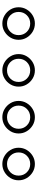

<svg xmlns="http://www.w3.org/2000/svg" viewBox="641 -1200 318 1640"><g transform="rotate(-90 800.0 -380.0)"><path d="M80 -380Q80 -342 99 -310.5Q118 -279 149.5 -260Q181 -241 219 -241Q257 -241 288.5 -260Q320 -279 339 -310.5Q358 -342 358 -380Q358 -418 339 -449.5Q320 -481 288.5 -500Q257 -519 219 -519Q181 -519 149.5 -500Q118 -481 99 -449.5Q80 -418 80 -380ZM120 -380Q120 -422 148.5 -450.5Q177 -479 219 -479Q261 -479 289.5 -450.5Q318 -422 318 -380Q318 -338 289.5 -309.5Q261 -281 219 -281Q177 -281 148.5 -309.5Q120 -338 120 -380Z M480 -380Q480 -342 499 -310.5Q518 -279 549.5 -260Q581 -241 619 -241Q657 -241 688.5 -260Q720 -279 739 -310.5Q758 -342 758 -380Q758 -418 739 -449.5Q720 -481 688.5 -500Q657 -519 619 -519Q581 -519 549.5 -500Q518 -481 499 -449.5Q480 -418 480 -380ZM520 -380Q520 -422 548.5 -450.5Q577 -479 619 -479Q661 -479 689.5 -450.5Q718 -422 718 -380Q718 -338 689.5 -309.5Q661 -281 619 -281Q577 -281 548.5 -309.5Q520 -338 520 -380Z M480 -380Q480 -342 499 -310.5Q518 -279 549.5 -260Q581 -241 619 -241Q657 -241 688.5 -260Q720 -279 739 -310.5Q758 -342 758 -380Q758 -418 739 -449.5Q720 -481 688.5 -500Q657 -519 619 -519Q581 -519 549.5 -500Q518 -481 499 -449.5Q480 -418 480 -380ZM520 -380Q520 -422 548.5 -450.5Q577 -479 619 -479Q661 -479 689.5 -450.5Q718 -422 718 -380Q718 -338 689.5 -309.5Q661 -281 619 -281Q577 -281 548.5 -309.5Q520 -338 520 -380Z M880 -380Q880 -342 899 -310.5Q918 -279 949.5 -260Q981 -241 1019 -241Q1057 -241 1088.5 -260Q1120 -279 1139 -310.5Q1158 -342 1158 -380Q1158 -418 1139 -449.5Q1120 -481 1088.5 -500Q1057 -519 1019 -519Q981 -519 949.5 -500Q918 -481 899 -449.5Q880 -418 880 -380ZM920 -380Q920 -422 948.5 -450.5Q977 -479 1019 -479Q1061 -479 1089.5 -450.5Q1118 -422 1118 -380Q1118 -338 1089.5 -309.5Q1061 -281 1019 -281Q977 -281 948.5 -309.5Q920 -338 920 -380Z M1280 -380Q1280 -342 1299 -310.5Q1318 -279 1349.5 -260Q1381 -241 1419 -241Q1457 -241 1488.5 -260Q1520 -279 1539 -310.5Q1558 -342 1558 -380Q1558 -418 1539 -449.5Q1520 -481 1488.5 -500Q1457 -519 1419 -519Q1381 -519 1349.5 -500Q1318 -481 1299 -449.5Q1280 -418 1280 -380ZM1320 -380Q1320 -422 1348.5 -450.5Q1377 -479 1419 -479Q1461 -479 1489.5 -450.5Q1518 -422 1518 -380Q1518 -338 1489.5 -309.5Q1461 -281 1419 -281Q1377 -281 1348.5 -309.5Q1320 -338 1320 -380Z M1280 -380Q1280 -342 1299 -310.5Q1318 -279 1349.5 -260Q1381 -241 1419 -241Q1457 -241 1488.5 -260Q1520 -279 1539 -310.5Q1558 -342 1558 -380Q1558 -418 1539 -449.5Q1520 -481 1488.5 -500Q1457 -519 1419 -519Q1381 -519 1349.5 -500Q1318 -481 1299 -449.5Q1280 -418 1280 -380ZM1320 -380Q1320 -422 1348.5 -450.5Q1377 -479 1419 -479Q1461 -479 1489.5 -450.5Q1518 -422 1518 -380Q1518 -338 1489.5 -309.5Q1461 -281 1419 -281Q1377 -281 1348.5 -309.5Q1320 -338 1320 -380Z"/></g></svg>

Font: text-security-circle
Style: Regular
Weight: 400
Monospace: yes
Foundry: Oskari Noppa
Version: Version 3.000;hotconv 1.0.118;makeotfexe 2.5.65603